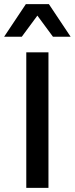

<svg xmlns="http://www.w3.org/2000/svg" viewBox="-33 -915 364 935"><path d="M203 -660V0H95V-660ZM311 -736H225L149 -839L73 -736H-13L93 -895H205Z"/></svg>

Font: Kantumruy Pro Medium
Style: Regular
Weight: 500
Designer: Sovichet Tep
Foundry: Sovichet Tep
Version: Version 1.002